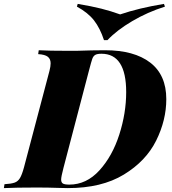

<svg xmlns="http://www.w3.org/2000/svg" viewBox="-63 -966 885 986"><path d="M285 0Q258 0 240 -1Q184 -3 127 -3Q17 -3 -43 0L-40 -20Q-6 -22 11.5 -28Q29 -34 39.5 -51.5Q50 -69 60 -106L191 -602Q197 -625 197 -641Q197 -663 182.5 -674.5Q168 -686 133 -688L136 -708Q187 -705 291 -705H328Q412 -708 476 -708Q626 -708 708.5 -644.5Q791 -581 791 -457Q791 -349 739 -244Q687 -139 573 -69.5Q459 0 285 0ZM585 -493Q585 -690 458 -690Q436 -690 426 -684Q416 -678 411 -664Q406 -650 394 -604L263 -104Q251 -58 251 -44Q251 -29 260 -23.5Q269 -18 293 -18Q381 -18 447.5 -91Q514 -164 549.5 -274.5Q585 -385 585 -493ZM779 -946 784 -932Q695 -904 616 -857.5Q537 -811 489 -760H471Q451 -821 420 -861Q389 -901 332 -932L336 -946Q408 -934 457.5 -921.5Q507 -909 554 -892Q651 -925 779 -946Z"/></svg>

Font: Playfair Display SC Black
Style: Italic
Weight: 900
Italic angle: -14°
Designer: Claus Eggers Sørensen
Foundry: Claus Eggers Sørensen
Version: Version 1.200; ttfautohint (v1.6)